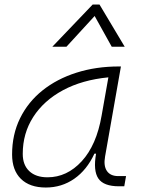

<svg xmlns="http://www.w3.org/2000/svg" viewBox="-20 -815 626 845"><path d="M181.6 10.3Q110.8 10.3 72 -27.8Q33.2 -65.9 33.2 -135.3Q33.2 -223.1 68.4 -294.7Q103.5 -366.2 167 -417Q230.5 -467.8 316.4 -495.1Q402.3 -522.5 503.4 -522.5H512.2L442.4 -126Q435.1 -85.4 450.4 -62.7Q465.8 -40 500.5 -40H534.7L526.9 4.9H503.9Q436 4.9 412.8 -29.5Q389.6 -64 402.8 -138.7H395.5Q362.3 -66.9 306.9 -28.3Q251.5 10.3 181.6 10.3ZM189 -34.7Q274.9 -34.7 339.8 -105.5Q404.8 -176.3 427.2 -306.2L457 -474.6Q341.8 -463.4 257.3 -418Q172.9 -372.6 126.5 -300.5Q80.1 -228.5 80.1 -137.7Q80.1 -88.9 108.9 -61.8Q137.7 -34.7 189 -34.7ZM418 -794.9 528.8 -609.4H471.7L396.5 -744.6L272.5 -609.4H210.4L387.7 -794.9Z"/></svg>

Font: Cascadia Code ExtraLight
Style: Italic
Weight: 200
Italic angle: -10°
Monospace: yes
Designer: Aaron Bell
Foundry: Saja Typeworks
Version: Version 2404.023; ttfautohint (v1.8.4)